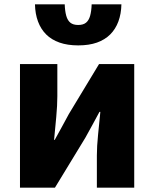

<svg xmlns="http://www.w3.org/2000/svg" viewBox="-20 -864 710 884"><path d="M72 0V-569H244V-421Q244 -379 239 -325.5Q234 -272 229 -220H232Q246 -246 265 -280Q284 -314 297 -339L436 -569H598V0H426V-148Q426 -190 431.5 -243.5Q437 -297 442 -349H438Q424 -324 405.5 -289Q387 -254 373 -230L233 0ZM340 -655Q291 -655 254 -668Q217 -681 192.5 -705.5Q168 -730 155 -765Q142 -800 141 -844H278Q279 -813 285 -791.5Q291 -770 304 -759.5Q317 -749 340 -749Q363 -749 376 -759.5Q389 -770 395 -791.5Q401 -813 402 -844H539Q538 -800 525 -765Q512 -730 487.5 -705.5Q463 -681 426.5 -668Q390 -655 340 -655Z"/></svg>

Font: Noto Sans SC Black
Style: Regular
Weight: 900
Designer: Ryoko NISHIZUKA  (kana, bopomofo & ideographs); Paul D. Hunt (Latin, Greek & Cyrillic); Sandoll Communications , Soo-you
Foundry: Adobe
Version: Version 2.004-H2;hotconv 1.0.118;makeotfexe 2.5.65603